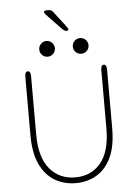

<svg xmlns="http://www.w3.org/2000/svg" viewBox="-62 -989 743 1046"><g transform="rotate(-5 309.5 -466.0)"><path d="M310 10.5Q247.5 10.5 196.8 -18.8Q146 -48 116 -110Q86 -172 86 -270.5V-590.5Q86 -619 102 -619Q117.5 -619 117.5 -590.5V-272.5Q117.5 -147.5 170.2 -84.2Q223 -21 310 -21Q398 -21 449.8 -84.2Q501.5 -147.5 501.5 -272.5V-590.5Q501.5 -619 517 -619Q533 -619 533 -590.5V-270.5Q533 -172 503.5 -110Q474 -48 423.5 -18.8Q373 10.5 310 10.5ZM217 -689Q199.5 -689 187 -701.5Q174.5 -714 174.5 -732Q174.5 -749.5 187 -762.2Q199.5 -775 217 -775Q235 -775 247.5 -762.2Q260 -749.5 260 -732Q260 -714 247.5 -701.5Q235 -689 217 -689ZM401 -689Q383 -689 370.5 -701.5Q358 -714 358 -732Q358 -749.5 370.5 -762.2Q383 -775 401 -775Q418.5 -775 431.2 -762.2Q444 -749.5 444 -732Q444 -714 431.2 -701.5Q418.5 -689 401 -689ZM332 -820Q326 -820 319 -824.5Q312 -829 304 -837.5L227.5 -917Q218.5 -926.5 218.5 -933Q218.5 -938 223 -939.8Q227.5 -941.5 233.5 -941.5H241.5Q252.5 -941.5 258.5 -938Q264.5 -934.5 271 -925.5L327.5 -852Q342 -833.5 342 -827.5Q342 -823 338.2 -821.5Q334.5 -820 332 -820Z"/></g></svg>

Font: Sono ExtraLight
Style: Regular
Weight: 200
Designer: Tyler Finck
Foundry: Tyler Finck
Version: Version 2.112